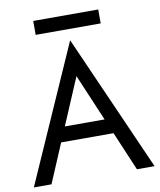

<svg xmlns="http://www.w3.org/2000/svg" viewBox="-94 -944 847 1018"><g transform="rotate(-10 330.0 -435.0)"><path d="M437 -290 330 -542 223 -290ZM189 -210 100 0H5L330 -735L655 0H560L471 -210ZM155 -870H505V-795H155Z"/></g></svg>

Font: Jost
Style: Regular
Weight: 400
Version: Version 3.710